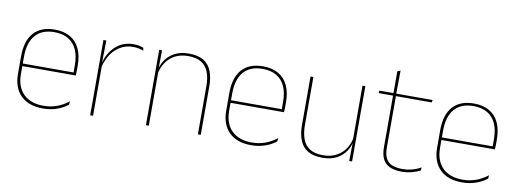

<svg xmlns="http://www.w3.org/2000/svg" viewBox="-54 -916 3285 1219"><g transform="rotate(10 1588.5 -306.5)"><path d="M251.5 9.5Q160 9.5 109.5 -40.2Q59 -90 59 -180.5V-292.5Q59 -392.5 105.8 -444.8Q152.5 -497 241.5 -497Q300 -497 340.8 -473.5Q381.5 -450 402.5 -405.2Q423.5 -360.5 423.5 -296.5V-279.5Q423.5 -268.5 423.2 -257.5Q423 -246.5 422 -233H405Q405 -250.5 405 -266.5Q405 -282.5 405 -296Q405 -355.5 386.2 -396.5Q367.5 -437.5 331 -459Q294.5 -480.5 241.5 -480.5Q161.5 -480.5 119.5 -432.5Q77.5 -384.5 77.5 -292.5V-243.5V-239.5V-181Q77.5 -140 89.2 -108Q101 -76 123.5 -53.8Q146 -31.5 178.5 -19.8Q211 -8 252 -8Q299.5 -8 339.5 -22.8Q379.5 -37.5 414.5 -65L412 -43Q382.5 -19 341.5 -4.8Q300.5 9.5 251.5 9.5ZM67.5 -233V-249.5H415.5V-233Z M571.5 -308.5 562 -320.5 567.5 -325Q584 -402 632 -447.2Q680 -492.5 750 -492.5Q771 -492.5 787.2 -489Q803.5 -485.5 814.5 -480.5L816 -462.5Q803 -468 786 -471.5Q769 -475 748.5 -475Q687 -475 639.8 -433.2Q592.5 -391.5 571.5 -308.5ZM556 0V-485.5H574.5L572 -335L574.5 -332.5V0Z M1250.5 0V-310Q1250.5 -363 1236.2 -400.5Q1222 -438 1190 -458.2Q1158 -478.5 1104.5 -478.5Q1055 -478.5 1018.2 -458.8Q981.5 -439 959.5 -404.2Q937.5 -369.5 930.5 -325L921.5 -344H927Q931.5 -385 953.2 -419.2Q975 -453.5 1013.5 -474.2Q1052 -495 1105.5 -495Q1166 -495 1201.8 -472.8Q1237.5 -450.5 1253.2 -409.2Q1269 -368 1269 -311V0ZM915.5 0V-485.5H934L932 -358.5H934V0Z M1594 9.5Q1502.5 9.5 1452 -40.2Q1401.5 -90 1401.5 -180.5V-292.5Q1401.5 -392.5 1448.2 -444.8Q1495 -497 1584 -497Q1642.5 -497 1683.2 -473.5Q1724 -450 1745 -405.2Q1766 -360.5 1766 -296.5V-279.5Q1766 -268.5 1765.8 -257.5Q1765.5 -246.5 1764.5 -233H1747.5Q1747.5 -250.5 1747.5 -266.5Q1747.5 -282.5 1747.5 -296Q1747.5 -355.5 1728.8 -396.5Q1710 -437.5 1673.5 -459Q1637 -480.5 1584 -480.5Q1504 -480.5 1462 -432.5Q1420 -384.5 1420 -292.5V-243.5V-239.5V-181Q1420 -140 1431.8 -108Q1443.5 -76 1466 -53.8Q1488.5 -31.5 1521 -19.8Q1553.5 -8 1594.5 -8Q1642 -8 1682 -22.8Q1722 -37.5 1757 -65L1754.5 -43Q1725 -19 1684 -4.8Q1643 9.5 1594 9.5ZM1410 -233V-249.5H1758V-233Z M1909.5 -485.5V-175.5Q1909.5 -123 1923.8 -85.2Q1938 -47.5 1970 -27.2Q2002 -7 2055.5 -7Q2105.5 -7 2142 -26.8Q2178.5 -46.5 2200.8 -81.2Q2223 -116 2229.5 -160.5L2238.5 -141.5H2233Q2228.5 -101 2206.8 -66.5Q2185 -32 2146.8 -11.2Q2108.5 9.5 2054.5 9.5Q1994.5 9.5 1958.5 -12.8Q1922.5 -35 1906.8 -76.2Q1891 -117.5 1891 -174.5V-485.5ZM2244.5 -485.5V0H2226L2228 -127H2226V-485.5Z M2566.5 9Q2518 9 2487.5 -5.2Q2457 -19.5 2442.5 -49Q2428 -78.5 2428 -123V-462.5H2446.5V-124.5Q2446.5 -65.5 2474 -37Q2501.5 -8.5 2567 -8.5Q2598 -8.5 2628.2 -16.2Q2658.5 -24 2686.5 -40L2684 -20Q2661 -7 2629.8 1Q2598.5 9 2566.5 9ZM2336.5 -457V-473H2680L2677.5 -457ZM2428 -468V-614L2447.5 -621.5L2446 -468Z M2953.5 9.5Q2862 9.5 2811.5 -40.2Q2761 -90 2761 -180.5V-292.5Q2761 -392.5 2807.8 -444.8Q2854.5 -497 2943.5 -497Q3002 -497 3042.8 -473.5Q3083.5 -450 3104.5 -405.2Q3125.5 -360.5 3125.5 -296.5V-279.5Q3125.5 -268.5 3125.2 -257.5Q3125 -246.5 3124 -233H3107Q3107 -250.5 3107 -266.5Q3107 -282.5 3107 -296Q3107 -355.5 3088.2 -396.5Q3069.5 -437.5 3033 -459Q2996.5 -480.5 2943.5 -480.5Q2863.5 -480.5 2821.5 -432.5Q2779.5 -384.5 2779.5 -292.5V-243.5V-239.5V-181Q2779.5 -140 2791.2 -108Q2803 -76 2825.5 -53.8Q2848 -31.5 2880.5 -19.8Q2913 -8 2954 -8Q3001.5 -8 3041.5 -22.8Q3081.5 -37.5 3116.5 -65L3114 -43Q3084.5 -19 3043.5 -4.8Q3002.5 9.5 2953.5 9.5ZM2769.5 -233V-249.5H3117.5V-233Z"/></g></svg>

Font: Anek Bangla Thin
Style: Regular
Weight: 250
Designer: Sulekha Rajkumar (Bangla), Yesha Goshar (Latin)
Foundry: Ek Type
Version: Version 1.003